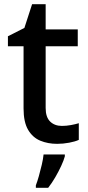

<svg xmlns="http://www.w3.org/2000/svg" viewBox="-20 -680 423 921"><path d="M277 -76Q298 -76 320 -80Q342 -84 358 -89V-9Q341 -1 312 4.5Q283 10 254 10Q210 10 173.5 -5Q137 -20 115 -57Q93 -94 93 -160V-458H18V-506L97 -546L134 -660H199V-539H353V-458H199V-162Q199 -118 220.5 -97Q242 -76 277 -76ZM291 70Q286 89 273.5 116Q261 143 245 170.5Q229 198 211 221H152V209Q159 191 166.5 164.5Q174 138 180.5 110Q187 82 189 61H291Z"/></svg>

Font: Noto Sans Cham Medium
Style: Regular
Weight: 500
Version: Version 2.002